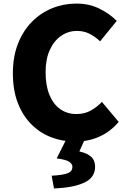

<svg xmlns="http://www.w3.org/2000/svg" viewBox="-20 -778 707 1074"><path d="M401 14Q330 14 267 -10Q204 -34 155.5 -82.5Q107 -131 79.5 -202.5Q52 -274 52 -368Q52 -461 80.5 -533.5Q109 -606 158.5 -656Q208 -706 272 -732Q336 -758 407 -758Q480 -758 537.5 -729Q595 -700 633 -661L540 -547Q512 -573 481 -589Q450 -605 410 -605Q362 -605 322 -577.5Q282 -550 258.5 -498.5Q235 -447 235 -374Q235 -300 256.5 -247.5Q278 -195 317 -167.5Q356 -140 408 -140Q453 -140 488.5 -160Q524 -180 550 -208L644 -96Q597 -41 535.5 -13.5Q474 14 401 14ZM282 276 269 205Q335 201 360 190.5Q385 180 385 155Q385 139 367.5 127Q350 115 297 108L354 -5H457L424 69Q468 79 490 99Q512 119 512 155Q512 215 451.5 243.5Q391 272 282 276Z"/></svg>

Font: Noto Sans HK Thin Black
Style: Regular
Weight: 900
Version: Version 2.004-H2;hotconv 1.0.118;makeotfexe 2.5.65603